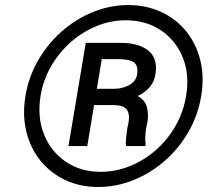

<svg xmlns="http://www.w3.org/2000/svg" viewBox="-20 -742 883 772"><path d="M82.4 -356.5Q95.2 -433.9 133.7 -500.2Q172.2 -566.4 229 -616.3Q285.9 -666.2 354.4 -693.9Q422.9 -721.6 495.4 -721.6Q568.5 -721.6 628.2 -693.9Q687.9 -666.2 728.3 -616.3Q768.8 -566.4 785.3 -500.2Q801.8 -433.9 789.1 -356.5Q776.3 -278.8 737.9 -212Q699.6 -145.2 642.6 -95.5Q585.6 -45.8 516.7 -17.9Q447.8 9.9 374.6 9.9Q302.2 9.9 242.9 -17.9Q183.6 -45.8 143.1 -95.5Q102.6 -145.2 86.1 -212Q69.6 -278.8 82.4 -356.5ZM143.1 -356.5Q129.3 -269.9 157.3 -200.8Q185.4 -131.7 245 -91.4Q304.7 -51.1 384.6 -51.1Q445.3 -51.1 502.5 -74.2Q559.7 -97.3 606.9 -138.8Q654.1 -180.4 685.9 -236Q717.7 -291.5 728.3 -356.5Q742.9 -442.5 714.7 -511.4Q686.4 -580.3 626.6 -620.4Q566.8 -660.5 485.4 -660.5Q425.4 -660.5 368.8 -637.4Q312.1 -614.3 265.1 -573Q218 -531.6 185.9 -476.4Q153.8 -421.2 143.1 -356.5ZM435.7 -319.6H358.3L331 -154.8H255.3L324.9 -569.6H465.2Q539.4 -569.6 577.6 -537.5Q615.8 -505.3 604.8 -442.5Q596.2 -386 533.4 -355.8Q561.8 -340.9 570 -313.6Q578.1 -286.2 572.8 -251.4L567.1 -224.4Q564.6 -205.6 564.1 -189.5Q563.6 -173.3 565.7 -161.9L564.3 -154.8H487.2Q484.7 -164.1 486.5 -181.3Q488.3 -198.5 490.1 -212Q491.1 -221.2 491.5 -224.4L497.2 -251.4Q502.5 -285.5 488.8 -302.6Q475.1 -319.6 435.7 -319.6ZM369.3 -384.9H438.2Q470.9 -384.9 498.4 -399.3Q525.9 -413.7 531.2 -441.8Q536.6 -476.9 519.4 -490.6Q502.1 -504.3 453.8 -504.3H389.2Z"/></svg>

Font: Inter UI Semi Bold
Style: Italic
Weight: 600
Italic angle: -9.39999°
Designer: Rasmus Andersson
Foundry: rsms
Version: 3.2;8d6f07862